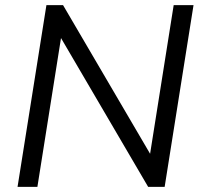

<svg xmlns="http://www.w3.org/2000/svg" viewBox="-20 -725 787 745"><path d="M48.1 0 160.1 -705H224.7L578 -101.7L558.7 -105L653.9 -705H730.9L618.9 0H554.8L201.5 -603.3L220.3 -600L125.1 0Z"/></svg>

Font: Mulish ExtraLight
Style: Italic
Weight: 200
Italic angle: -9°
Designer: Vernon Adams
Foundry: Vernon Adams
Version: Version 3.603